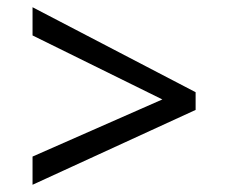

<svg xmlns="http://www.w3.org/2000/svg" viewBox="-20 -588 632 531"><path d="M70 -155 429 -313 70 -490V-568L521 -333V-284L70 -77Z"/></svg>

Font: lbangla15
Style: Book
Weight: 400
Designer: Jelle Bosma - Monotype Design Team
Foundry: Monotype Imaging Inc.
Version: Version 2.003